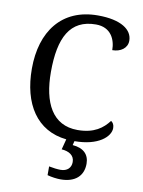

<svg xmlns="http://www.w3.org/2000/svg" viewBox="-102 -793 818 1102"><g transform="rotate(10 307.0 -242.0)"><path d="M329 240C414 240 461 197 461 126C461 73 429 39 364 34L370 10C509 10 576 -52 576 -102C576 -122 568 -134 557 -141C523 -96 473 -56 376 -56C229 -56 168 -179 168 -358C168 -558 225 -671 376 -671C463 -671 493 -604 493 -542C542 -542 580 -569 580 -612C580 -676 514 -724 378 -724C167 -724 57 -574 57 -358C57 -152 148 -10 322 8L306 69C349 72 381 91 381 130C381 164 358 186 320 186C302 186 276 183 252 178V229C276 236 308 240 329 240Z"/></g></svg>

Font: Noto Nastaliq Urdu
Style: Regular
Weight: 400
Designer: Monotype Design Team (Patrick Giasson: type design, Kamal Mansour: OpenType code, Glenda Bellarosa). Updated by Simon Co
Foundry: Monotype Imaging Inc., Simon Cozens
Version: Version 3.009